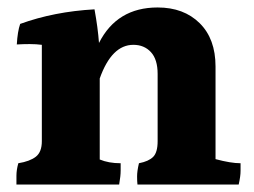

<svg xmlns="http://www.w3.org/2000/svg" viewBox="-20 -539 680 514"><path d="M557 -361V-113Q598 -102 624 -102Q624 -96 624 -81.5Q624 -67 619 -45H348Q347 -53 347 -67Q347 -81 352 -102Q378 -107 390 -119Q402 -131 402 -161V-341Q402 -380 384 -399.5Q366 -419 337 -419Q279 -419 247 -329V-112Q271 -102 303 -102Q303 -96 303 -82Q303 -68 299 -45H24Q24 -53 24 -68.5Q24 -84 29 -102Q60 -107 76 -119.5Q92 -132 92 -161V-419Q77 -421 59.5 -421Q42 -421 25 -420Q27 -455 34 -475Q125 -508 233 -514Q242 -465 245 -424Q293 -519 402 -519Q472 -519 514.5 -477Q557 -435 557 -361Z"/></svg>

Font: Halant
Style: Bold
Weight: 700
Designer: Hitesh Malaviya (Devanagari), Satya Rajpurohit (Latin)
Foundry: Indian Type Foundry
Version: Version 1.101;PS 1.0;hotconv 1.0.78;makeotf.lib2.5.61930; tt